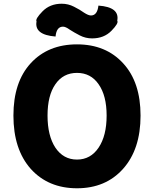

<svg xmlns="http://www.w3.org/2000/svg" viewBox="-20 -996 826 1030"><path d="M145 -90Q52 -195 52 -376Q52 -556 145 -657Q238 -758 393 -758Q548 -758 641 -656Q734 -555 734 -376Q734 -195 640 -90Q547 14 393 14Q239 14 145 -90ZM552 -376Q552 -483 509 -544Q467 -605 393 -605Q319 -605 277 -544Q235 -484 235 -376Q235 -268 277 -204Q320 -140 393 -140Q466 -140 509 -204Q552 -268 552 -376ZM474 -790Q439 -790 408 -806Q377 -822 354 -837Q332 -853 318 -853Q283 -853 278 -800Q163 -809 176 -881Q168 -894 208 -935Q248 -976 311 -976Q346 -976 377 -960Q409 -944 431 -928Q454 -913 468 -913Q502 -913 508 -966Q623 -958 609 -885Q618 -872 578 -831Q538 -790 474 -790Z"/></svg>

Font: Swei Half Moon CJK SC
Style: Black
Weight: 900
Version: Version 2.071